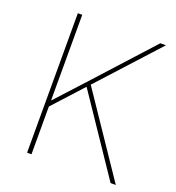

<svg xmlns="http://www.w3.org/2000/svg" viewBox="-128 -800 828 903"><g transform="rotate(20 286.0 -349.0)"><path d="M265 -387 130 -239V0H108V-698H130V-271H132L262 -413L521 -698H549L280 -403L552 0H526Z"/></g></svg>

Font: Plexus Sans Thin
Style: Regular
Weight: 250
Version: Version 2.001;PS 002.001;hotconv 1.0.70;makeotf.lib2.5.58329